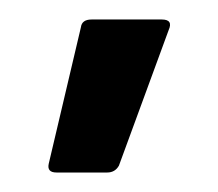

<svg xmlns="http://www.w3.org/2000/svg" viewBox="-20 -723 224 197"><path d="M38 -546Q28 -546 30 -555L63 -695Q64 -703 74 -703H146Q158 -703 153 -692L102 -553Q98 -546 90 -546Z"/></svg>

Font: Sofia Sans Semi Condensed Medium
Style: Regular
Weight: 500
Designer: Botio Nikoltchev, Ani Petrova
Foundry: lettersoup
Version: Version 4.100